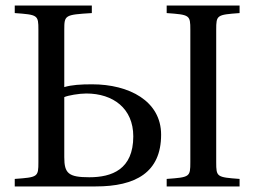

<svg xmlns="http://www.w3.org/2000/svg" viewBox="-20 -670 914 690"><path d="M579 0H841V-27C759 -33 757 -34 757 -87V-563C757 -616 759 -617 841 -623V-650H579V-623C662 -617 664 -616 664 -563V-87C664 -34 662 -33 579 -27ZM33 0H324C467 0 559 -50 559 -186C559 -307 444 -367 311 -367C270 -367 238 -365 211 -357V-563C211 -616 213 -617 310 -623V-650H33V-623C116 -617 118 -616 118 -563V-87C118 -34 116 -33 33 -27ZM211 -105V-321C224 -327 264 -334 290 -334C387 -334 459 -280 459 -180C459 -61 382 -33 301 -33C226 -33 211 -47 211 -105Z"/></svg>

Font: erewhon
Style: Regular
Weight: 400
Version: Version 1.0.0